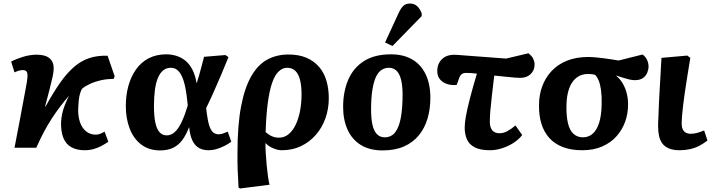

<svg xmlns="http://www.w3.org/2000/svg" viewBox="-20 -835 4051 1085"><path d="M459 14Q413 14 382.5 -3.5Q352 -21 338 -56Q324 -91 325 -142Q326 -167 331 -190.5Q336 -214 345.5 -239Q355 -264 370 -294Q344 -264 320 -232.5Q296 -201 273.5 -166.5Q251 -132 229 -91Q207 -50 185 0H62Q77 -77 88.5 -138Q100 -199 108.5 -245Q117 -291 123 -322.5Q129 -354 132 -372.5Q135 -391 135 -397Q137 -421 130.5 -430Q124 -439 109 -439Q100 -439 88 -436Q76 -433 62 -426L43 -487Q69 -501 109 -513.5Q149 -526 188 -526Q237 -526 261.5 -504.5Q286 -483 283 -440Q283 -427 276.5 -398Q270 -369 259.5 -327.5Q249 -286 235 -234H238Q281 -312 319.5 -367Q358 -422 398 -456.5Q438 -491 484 -506.5Q530 -522 588 -520L628 -404L622 -389Q582 -389 548 -381Q514 -373 487.5 -360.5Q461 -348 443 -333Q435 -317 431 -301.5Q427 -286 425 -267.5Q423 -249 422 -225Q420 -182 431 -147.5Q442 -113 465.5 -93.5Q489 -74 522 -74Q533 -74 545 -78.5Q557 -83 571 -91L592 -34Q575 -22 554.5 -11Q534 0 510 7Q486 14 459 14Z M885 15Q822 15 778.5 -18Q735 -51 713 -108Q691 -165 691 -236Q691 -297 705.5 -349.5Q720 -402 748.5 -442.5Q777 -483 820 -505.5Q863 -528 920 -528Q950 -528 978 -519Q1006 -510 1028.5 -491.5Q1051 -473 1067 -442Q1083 -411 1091 -366H1092Q1099 -387 1105.5 -410.5Q1112 -434 1119 -460Q1126 -486 1133 -514L1254 -524L1271 -512Q1251 -462 1229.5 -411.5Q1208 -361 1187 -314Q1166 -267 1145 -224L1148 -199Q1154 -152 1162.5 -125.5Q1171 -99 1184 -87.5Q1197 -76 1216 -76Q1227 -76 1240 -80.5Q1253 -85 1267 -91L1287 -34Q1271 -22 1249.5 -11Q1228 0 1204.5 7Q1181 14 1157 14Q1129 14 1106 2Q1083 -10 1068.5 -38.5Q1054 -67 1049 -115H1048Q1031 -71 1009 -42Q987 -13 956.5 1Q926 15 885 15ZM922 -70Q948 -70 969 -90Q990 -110 1007.5 -147.5Q1025 -185 1041 -239L1038 -267Q1031 -334 1019 -374Q1007 -414 989 -433Q971 -452 945 -452Q921 -452 903 -438Q885 -424 873 -396Q861 -368 855.5 -328Q850 -288 850 -235Q850 -180 857.5 -143.5Q865 -107 881 -88.5Q897 -70 922 -70Z M1337 230 1328 225Q1327 195 1325.5 170.5Q1324 146 1323 123.5Q1322 101 1322 78.5Q1322 56 1322 29Q1322 -128 1342.5 -234.5Q1363 -341 1400.5 -405.5Q1438 -470 1491 -498.5Q1544 -527 1609 -527Q1669 -527 1712 -508.5Q1755 -490 1783.5 -456.5Q1812 -423 1825 -378Q1838 -333 1838 -279Q1838 -220 1819 -166.5Q1800 -113 1764.5 -72.5Q1729 -32 1680.5 -9Q1632 14 1572 14Q1551 14 1525 3.5Q1499 -7 1481 -26H1480Q1480 2 1482 34Q1484 66 1487 98.5Q1490 131 1494 159.5Q1498 188 1503 209ZM1556 -57Q1588 -57 1612 -77.5Q1636 -98 1652 -132.5Q1668 -167 1676 -210.5Q1684 -254 1684 -301Q1684 -352 1675 -385.5Q1666 -419 1648 -435.5Q1630 -452 1603 -452Q1576 -452 1554 -430.5Q1532 -409 1517 -364.5Q1502 -320 1493 -251Q1484 -182 1481 -88Q1500 -72 1518 -64.5Q1536 -57 1556 -57Z M2142 15Q2069 15 2019.5 -15.5Q1970 -46 1944.5 -101.5Q1919 -157 1919 -231Q1919 -317 1948 -384.5Q1977 -452 2037 -490Q2097 -528 2189 -528Q2261 -528 2310.5 -498.5Q2360 -469 2386 -414Q2412 -359 2412 -282Q2412 -219 2396 -165Q2380 -111 2347 -70.5Q2314 -30 2263 -7.5Q2212 15 2142 15ZM2154 -59Q2192 -59 2214 -88.5Q2236 -118 2245.5 -172Q2255 -226 2255 -301Q2255 -349 2247 -382.5Q2239 -416 2222 -434Q2205 -452 2177 -452Q2154 -452 2135 -439Q2116 -426 2103.5 -398Q2091 -370 2084 -325Q2077 -280 2077 -216Q2077 -166 2084.5 -131Q2092 -96 2109.5 -77.5Q2127 -59 2154 -59ZM2198 -575 2156 -595 2233 -762Q2246 -790 2260 -802.5Q2274 -815 2297 -815Q2321 -815 2337 -800.5Q2353 -786 2363 -760V-744Z M2749 14Q2694 14 2662.5 -2.5Q2631 -19 2618.5 -48Q2606 -77 2606 -114Q2606 -140 2613 -179Q2620 -218 2635 -276.5Q2650 -335 2675 -419Q2657 -421 2641 -422Q2625 -423 2613 -423Q2600 -423 2590 -416.5Q2580 -410 2573 -389L2561 -355Q2533 -352 2507.5 -360Q2482 -368 2466.5 -386.5Q2451 -405 2451 -434Q2451 -476 2479.5 -502.5Q2508 -529 2561 -525L2840 -504L2966 -534Q2986 -519 2993.5 -502.5Q3001 -486 3001 -471Q3001 -438 2979 -416.5Q2957 -395 2919 -395Q2909 -395 2889.5 -396.5Q2870 -398 2841.5 -401Q2813 -404 2773 -408Q2771 -391 2769 -374Q2767 -357 2765 -340Q2763 -323 2761 -306.5Q2759 -290 2757.5 -274Q2756 -258 2754.5 -243.5Q2753 -229 2751.5 -215.5Q2750 -202 2749.5 -189.5Q2749 -177 2748.5 -167Q2748 -157 2748 -148Q2748 -115 2762 -98.5Q2776 -82 2802 -82Q2825 -82 2846.5 -93.5Q2868 -105 2893 -126L2931 -72Q2911 -46 2881 -27Q2851 -8 2816.5 3Q2782 14 2749 14Z M3270 14Q3207 14 3160.5 -4Q3114 -22 3084 -55.5Q3054 -89 3039.5 -136Q3025 -183 3026 -241Q3026 -298 3044 -347Q3062 -396 3097 -433.5Q3132 -471 3184 -492Q3236 -513 3304 -513Q3321 -513 3343.5 -511Q3366 -509 3390 -506Q3414 -503 3436 -499.5Q3458 -496 3476 -493L3611 -527Q3629 -514 3637 -495.5Q3645 -477 3645 -459Q3645 -443 3638 -425Q3631 -407 3614 -394.5Q3597 -382 3567 -382Q3554 -382 3538 -385.5Q3522 -389 3503 -395Q3484 -401 3463 -408V-406Q3484 -389 3499 -363.5Q3514 -338 3522 -306.5Q3530 -275 3529 -240Q3529 -192 3512.5 -146.5Q3496 -101 3464 -65Q3432 -29 3383.5 -7.5Q3335 14 3270 14ZM3274 -59Q3306 -59 3329 -79Q3352 -99 3365.5 -140.5Q3379 -182 3380 -247Q3381 -293 3376.5 -325.5Q3372 -358 3363.5 -379Q3355 -400 3343 -412Q3332 -415 3322 -416Q3312 -417 3303 -417Q3265 -417 3238 -396Q3211 -375 3196.5 -335.5Q3182 -296 3181 -238Q3180 -177 3190 -137Q3200 -97 3221.5 -78Q3243 -59 3274 -59Z M3821 14Q3783 14 3759 3.5Q3735 -7 3722 -25.5Q3709 -44 3704 -68.5Q3699 -93 3699 -119Q3699 -124 3699 -131.5Q3699 -139 3699.5 -148Q3700 -157 3700.5 -168Q3701 -179 3701.5 -192.5Q3702 -206 3702.5 -222Q3703 -238 3704 -256.5Q3705 -275 3706 -296Q3707 -317 3708.5 -341Q3710 -365 3711.5 -391.5Q3713 -418 3714.5 -447Q3716 -476 3718 -508L3864 -521L3881 -508Q3872 -453 3864 -403.5Q3856 -354 3850 -312.5Q3844 -271 3840 -237Q3836 -203 3834 -178Q3832 -153 3832 -138Q3832 -119 3837.5 -106Q3843 -93 3854.5 -86Q3866 -79 3884 -79Q3902 -79 3921.5 -84.5Q3941 -90 3959 -98L3978 -41Q3955 -23 3930.5 -10.5Q3906 2 3878.5 8Q3851 14 3821 14Z"/></svg>

Font: Literata
Style: Bold Italic
Weight: 700
Italic angle: -2°
Designer: Latin by Veronika Burian and Jose Scaglione. Greek by Irene Vlachou. Cyrillic by Vera Evstafieva
Foundry: TypeTogether
Version: Version 3.103;gftools[0.9.29]